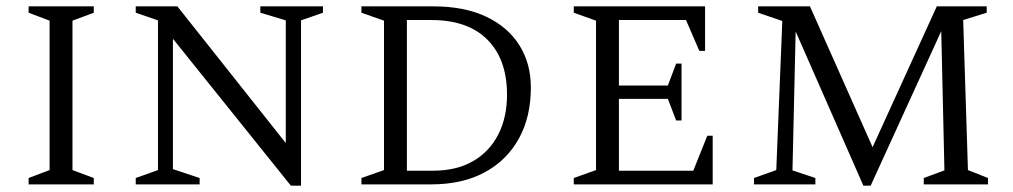

<svg xmlns="http://www.w3.org/2000/svg" viewBox="-20 -580 3188 604"><path d="M70 0V-20L136 -45V-515L70 -540V-560H275V-540L208 -515V-45L275 -20V0Z M407 0V-20L477 -45V-516L407 -540V-560H538L879 -130V-516L799 -540V-560H996V-540L927 -516V4H895L524 -458V-48L608 -20V0Z M1117 0V-20L1188 -45V-515L1117 -540V-560H1343Q1441 -560 1509.5 -527.5Q1578 -495 1614 -437.5Q1650 -380 1650 -305Q1650 -212 1612 -143.5Q1574 -75 1504 -37.5Q1434 0 1337 0ZM1337 -517H1260V-43H1342Q1416 -43 1468 -73Q1520 -103 1547.5 -157Q1575 -211 1575 -282Q1575 -393 1513.5 -455Q1452 -517 1337 -517Z M1785 0V-20L1855 -45V-515L1785 -540V-560H2198V-420H2180L2138 -517H1927V-311H2081L2107 -380H2124V-201H2107L2081 -269H1927V-43H2161L2205 -153H2222V0Z M2352 0V-20L2422 -45L2441 -514L2365 -540V-560H2528L2725 -117L2927 -560H3084V-540L3010 -517L3025 -45L3088 -20V0H2886V-20L2951 -44L2941 -482L2719 4H2696L2483 -481L2473 -44L2545 -20V0Z"/></svg>

Font: Spectral SC Light
Style: Regular
Weight: 300
Designer: Jean-Baptiste Levee
Foundry: Production Type
Version: Version 2.001